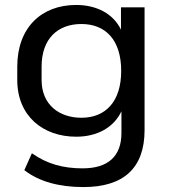

<svg xmlns="http://www.w3.org/2000/svg" viewBox="-20 -569 690 782"><path d="M319.8 192.9C483.9 192.9 568.8 115.2 568.8 -39.1V-539.1H472.7V-448.2C441.4 -513.2 373.5 -548.8 290 -548.8C148.4 -548.8 50.3 -456.1 50.3 -297.4V-243.2C50.3 -96.7 154.8 -12.2 290.5 -12.2C375 -12.2 443.4 -49.3 474.6 -115.7V-27.3C474.6 67.4 420.4 116.7 316.4 116.7C237.8 116.7 171.9 99.1 109.9 55.2L79.1 124C139.6 171.4 223.1 192.9 319.8 192.9ZM311.5 -89.4C222.2 -89.4 149.4 -141.6 149.4 -243.2V-297.4C149.4 -412.1 215.8 -471.2 311.5 -471.2C410.2 -471.2 473.6 -406.2 473.6 -280.3C473.6 -155.3 410.2 -89.4 311.5 -89.4Z"/></svg>

Font: Winston
Style: Regular
Weight: 400
Designer: Vernon Adams, Kim Jin-seong, David Berlow, Cristiano Sobral
Foundry: The Winston Project Authors
Version: Version 3.004